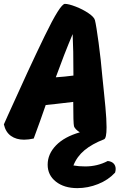

<svg xmlns="http://www.w3.org/2000/svg" viewBox="-47 -720 623 991"><path d="M550 152Q550 161 547 171Q512 209 459.5 230Q407 251 352 251Q284 251 241.5 217.5Q199 184 199 130Q199 75 242 30.5Q285 -14 365 -37Q340 -53 335 -68Q331 -83 331 -194Q223 -181 189 -178Q162 -99 127 -5Q100 1 77 1Q37 1 9.5 -18.5Q-18 -38 -27 -78L-7 -123Q103 -368 183.5 -534Q264 -700 288 -700Q307 -700 343.5 -686Q380 -672 409.5 -652Q439 -632 443 -616Q450 -588 462 -499Q474 -410 481 -327L489 -249Q491 -232 497 -168Q503 -104 503 -63Q503 -6 490 -1Q428 23 389 55.5Q350 88 332 134Q359 139 393 139Q456 139 509 111Q529 113 539.5 124Q550 135 550 152ZM241 -321Q287 -324 332 -330Q332 -468 328 -544Q284 -440 241 -321Z"/></svg>

Font: Mogra
Style: Regular
Weight: 400
Designer: Lipi Raval
Foundry: Lipi Raval
Version: Version 1.002;PS 1.002;hotconv 1.0.88;makeotf.lib2.5.647800;